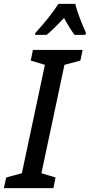

<svg xmlns="http://www.w3.org/2000/svg" viewBox="-67 -972 464 992"><path d="M114 -792H174C200 -813 230 -843 264 -879C282 -845 301 -815 318 -792H374L377 -803C359 -840 330 -915 322 -952H235C203 -903 161 -851 116 -802ZM-47 0H209L220 -55L147 -77L266 -637L348 -659L360 -714H103L92 -659L165 -637L46 -77L-35 -55Z"/></svg>

Font: Noto Sans UI Condensed Medium
Style: Italic
Weight: 500
Width: 3
Italic angle: -12°
Designer: Monotype Design Team
Foundry: Monotype Imaging Inc.
Version: Version 1.901